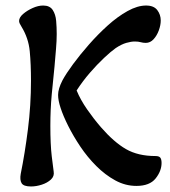

<svg xmlns="http://www.w3.org/2000/svg" viewBox="-20 -663 615 694"><path d="M92 11Q65 11 58 -1Q51 -13 55 -35Q70 -109 81 -196Q92 -283 92 -371Q92 -431 87.5 -478Q83 -525 58 -566Q54 -572 51.5 -577.5Q49 -583 49 -587Q49 -600 63.5 -612.5Q78 -625 98 -634Q118 -643 136 -643Q160 -643 170.5 -627Q181 -611 183 -587.5Q185 -564 185 -540Q185 -516 182.5 -486.5Q180 -457 177 -422Q172 -376 167 -321.5Q162 -267 162 -208Q162 -141 167 -98.5Q172 -56 174 -43Q177 -26 164 -14Q151 -2 131 4.5Q111 11 92 11ZM473 9Q433 9 396.5 -11Q360 -31 328 -63Q296 -95 270.5 -133Q245 -171 226.5 -208Q208 -245 199 -273Q190 -300 190 -320Q190 -342 206 -373Q219 -397 244 -431Q269 -465 301.5 -502Q334 -539 369.5 -571Q405 -603 441 -623Q477 -643 508 -643Q536 -643 548.5 -626.5Q561 -610 561 -589Q561 -572 554 -553Q547 -534 535 -521Q523 -508 507 -508Q497 -508 488.5 -510.5Q480 -513 467 -513Q454 -513 436.5 -508Q419 -503 398 -489Q381 -477 356 -453.5Q331 -430 305 -400Q279 -370 257 -336Q271 -302 295 -267.5Q319 -233 345 -203Q392 -149 435.5 -124Q479 -99 542 -99Q555 -99 559.5 -93Q564 -87 564 -74Q564 -45 542.5 -18Q521 9 473 9Z"/></svg>

Font: Akaya Kanadaka
Style: Regular
Weight: 400
Designer: Vaishnavi Murthy Yerkadithaya, Juan Luis Blanco Aristondo
Version: Version 1.002; ttfautohint (v1.8.3)